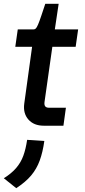

<svg xmlns="http://www.w3.org/2000/svg" viewBox="-54 -658 443 1005"><path d="M175 0Q123 0 94.5 -32.5Q66 -65 73 -116L114 -413H26L39 -504H121Q128 -504 133 -508.5Q138 -513 145 -529Q152 -545 163 -578L183 -638H253L233 -504H355L342 -413H220L179 -124Q177 -108 183 -101Q189 -94 203 -94H291L278 0ZM31 327 -34 275Q6 250 30.5 221.5Q55 193 68 157.5Q81 122 88 74L178 80Q170 138 154 182Q138 226 109 260.5Q80 295 31 327Z"/></svg>

Font: Finlandica Medium
Style: Italic
Weight: 500
Italic angle: -8°
Designer: Niklas Ekholm, Juho Hiilivirta, Jaakko Suomalainen
Foundry: Helsinki Type Studio
Version: Version 1.063